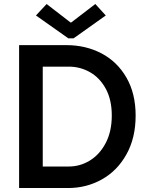

<svg xmlns="http://www.w3.org/2000/svg" viewBox="-20 -947 737 967"><path d="M76.2 -719.7H314.5Q411.6 -719.7 491 -678.2Q570.3 -636.7 616.7 -556.4Q663.1 -476.1 663.1 -365.2Q663.1 -252.4 616.9 -169.7Q570.8 -86.9 493.2 -43.5Q415.5 0 323.2 0H76.2ZM543 -365.2Q543 -444.8 512.5 -500.5Q481.9 -556.2 432.1 -584Q382.3 -611.8 325.2 -611.3H195.3V-108.4H325.2Q381.8 -107.9 431.6 -137.9Q481.4 -168 512.2 -226.3Q543 -284.7 543 -365.2ZM335 -834H338.9L460 -926.8L512.7 -869.1L350.6 -753.9H324.2L161.1 -869.1L214.8 -926.8Z"/></svg>

Font: Reddit Sans Strawberry SemiBold
Style: Regular
Weight: 600
Designer: Stephen Hutchings
Foundry: Reddit
Version: Version 1.013